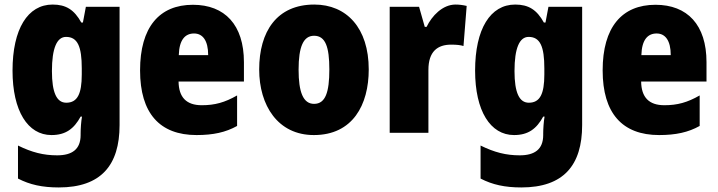

<svg xmlns="http://www.w3.org/2000/svg" viewBox="-20 -583 3154 843"><path d="M211 -563C102 -563 35 -456 35 -273C35 -96 102 10 206 10C269 10 305 -18 334 -71H340C336 -49 334 -17 334 3V10C334 73 296 99 231 99C171 99 120 86 59 56V201C111 228 166 240 238 240C423 240 505 143 505 -34V-553H357L344 -484H337C306 -540 270 -563 211 -563ZM270 -421C321 -421 339 -378 339 -283V-256C339 -171 320 -132 271 -132C229 -132 208 -176 208 -271C208 -372 230 -421 270 -421Z M827 -562C679 -562 595 -463 595 -274C595 -86 681 10 843 10C916 10 971 -2 1021 -30V-164C967 -133 923 -121 866 -121C798 -121 765 -156 764 -225H1051V-310C1051 -474 967 -562 827 -562ZM832 -436C870 -436 894 -405 894 -341H765C767 -410 794 -436 832 -436Z M1599 -278C1599 -460 1502 -563 1360 -563C1195 -563 1118 -444 1118 -278C1118 -120 1200 10 1358 10C1529 10 1599 -123 1599 -278ZM1291 -277C1291 -378 1312 -426 1359 -426C1409 -426 1426 -377 1426 -278C1426 -178 1409 -127 1359 -127C1311 -127 1291 -179 1291 -277Z M1980 -563C1923 -563 1876 -513 1853 -465H1845L1820 -553H1691V0H1861V-276C1861 -357 1901 -387 1961 -387C1986 -387 2002 -385 2015 -381L2029 -557C2012 -561 1996 -563 1980 -563Z M2242 -563C2133 -563 2066 -456 2066 -273C2066 -96 2133 10 2237 10C2300 10 2336 -18 2365 -71H2371C2367 -49 2365 -17 2365 3V10C2365 73 2327 99 2262 99C2202 99 2151 86 2090 56V201C2142 228 2197 240 2269 240C2454 240 2536 143 2536 -34V-553H2388L2375 -484H2368C2337 -540 2301 -563 2242 -563ZM2301 -421C2352 -421 2370 -378 2370 -283V-256C2370 -171 2351 -132 2302 -132C2260 -132 2239 -176 2239 -271C2239 -372 2261 -421 2301 -421Z M2858 -562C2710 -562 2626 -463 2626 -274C2626 -86 2712 10 2874 10C2947 10 3002 -2 3052 -30V-164C2998 -133 2954 -121 2897 -121C2829 -121 2796 -156 2795 -225H3082V-310C3082 -474 2998 -562 2858 -562ZM2863 -436C2901 -436 2925 -405 2925 -341H2796C2798 -410 2825 -436 2863 -436Z"/></svg>

Font: Noto Sans Sinhala UI Condensed Black
Style: Regular
Weight: 900
Width: 3
Designer: Jelle Bosma - Monotype Design Team
Foundry: Monotype Imaging Inc.
Version: Version 2.006